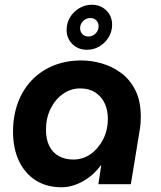

<svg xmlns="http://www.w3.org/2000/svg" viewBox="-20 -777 679 810"><path d="M239 13Q177 13 131 -16Q85 -45 60 -98Q35 -151 35 -221Q35 -288 55.5 -343.5Q76 -399 114.5 -439Q153 -479 206 -500.5Q259 -522 323 -522Q365 -522 409 -509.5Q453 -497 490.5 -469.5Q528 -442 551 -396.5Q574 -351 574 -284Q574 -269 573 -256.5Q572 -244 570 -232L532 0H395L407 -79H405Q373 -36 328.5 -11.5Q284 13 239 13ZM290 -104Q330 -104 362.5 -127Q395 -150 415 -189Q435 -228 435 -276Q435 -313 421.5 -341.5Q408 -370 382 -387Q356 -404 318 -404Q279 -404 246 -381Q213 -358 193.5 -318.5Q174 -279 174 -230Q174 -189 188 -161Q202 -133 228 -118.5Q254 -104 290 -104ZM347 -567Q310 -567 285.5 -591Q261 -615 261 -651Q261 -680 275.5 -704Q290 -728 314.5 -742.5Q339 -757 367 -757Q404 -757 428.5 -733Q453 -709 453 -673Q453 -644 438.5 -620Q424 -596 400 -581.5Q376 -567 347 -567ZM353 -623Q370 -623 383 -635.5Q396 -648 396 -666Q396 -681 386.5 -691Q377 -701 361 -701Q344 -701 331 -688.5Q318 -676 318 -658Q318 -643 327.5 -633Q337 -623 353 -623Z"/></svg>

Font: MuseoModerno SemiBold
Style: Italic
Weight: 600
Italic angle: -9°
Designer: Pablo Cosgaya, Héctor Gatti, Marcela Romero, and the Authors of The MuseoModerno Project.
Foundry: Omnibus-Type Team
Version: Version 1.003